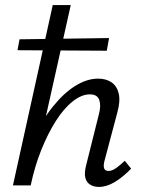

<svg xmlns="http://www.w3.org/2000/svg" viewBox="-20 -731 564 757"><path d="M370 6Q350 6 335.5 -3Q321 -12 316.5 -30Q312 -48 319 -77L370 -281Q379 -314 371.5 -336.5Q364 -359 334 -359Q302 -359 267 -331.5Q232 -304 200.5 -254.5Q169 -205 143 -140.5Q117 -76 101 0H50Q73 -99 108.5 -177Q144 -255 187.5 -309.5Q231 -364 277 -392.5Q323 -421 367 -421Q398 -421 419.5 -406.5Q441 -392 448 -362.5Q455 -333 443 -289L392 -97Q387 -78 390.5 -67.5Q394 -57 408 -57Q421 -57 436.5 -67.5Q452 -78 472 -97L497 -66Q464 -32 432 -13Q400 6 370 6ZM31 0 188 -711H259L100 0ZM401 -531 49 -533 57 -576 410 -581Z"/></svg>

Font: Ysabeau Infant Medium
Style: Italic
Weight: 500
Italic angle: -12°
Designer: Christian Thalmann (Catharsis Fonts)
Version: Version 2.001;gftools[0.9.30]; featfreeze: ss01,ss02,lnum